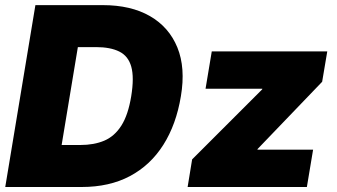

<svg xmlns="http://www.w3.org/2000/svg" viewBox="-20 -748 1348 768"><path d="M306.6 0H82.5L110.4 -168H301.3Q356.4 -168 397.5 -185.5Q438.5 -203.1 465.6 -245.8Q492.7 -288.6 504.9 -363.3Q517.1 -438.5 505.1 -481.2Q493.2 -523.9 457.3 -541.7Q421.4 -559.6 363.8 -559.6H172.4L200.2 -727.5H391.1Q503.4 -727.5 579.8 -683.6Q656.2 -639.6 689.5 -558.1Q722.7 -476.6 703.6 -363.3Q685.1 -250.5 633.5 -168.9Q582 -87.4 500 -43.7Q418 0 306.6 0ZM319.3 -727.5 198.7 0H1L121.6 -727.5ZM730.5 0 748.5 -110.4 1028.8 -390.6 1029.3 -393.1H802.2L827.1 -542.5H1289.1L1268.6 -420.9L1010.3 -151.9L1009.8 -149.4H1232.4L1207.5 0Z"/></svg>

Font: Inter 16pt Black
Style: Italic
Weight: 900
Italic angle: -9.3988°
Version: Version 4.001;git-66647c0bb